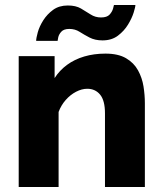

<svg xmlns="http://www.w3.org/2000/svg" viewBox="-20 -750 652 770"><path d="M561 0H401V-295Q401 -347 381.5 -370.5Q362 -394 330 -394Q308 -394 285 -382Q262 -370 243.5 -349Q225 -328 215 -301V0H55V-525H199V-437Q219 -468 249 -490Q279 -512 318 -523.5Q357 -535 403 -535Q454 -535 485.5 -516.5Q517 -498 533.5 -468Q550 -438 555.5 -403.5Q561 -369 561 -336ZM391 -588Q361 -588 339 -599.5Q317 -611 299 -622.5Q281 -634 258 -634Q236 -634 226 -623Q216 -612 213.5 -600Q211 -588 211 -586H125Q125 -597 131.5 -620.5Q138 -644 153.5 -668.5Q169 -693 193 -710.5Q217 -728 252 -728Q284 -728 304.5 -716Q325 -704 343.5 -692Q362 -680 385 -680Q409 -680 419.5 -691.5Q430 -703 433.5 -716Q437 -729 437 -730H523Q523 -722 516 -699.5Q509 -677 493.5 -651.5Q478 -626 453 -607Q428 -588 391 -588Z"/></svg>

Font: Raleway Thin ExtraBold
Style: Regular
Weight: 800
Version: Version 4.026